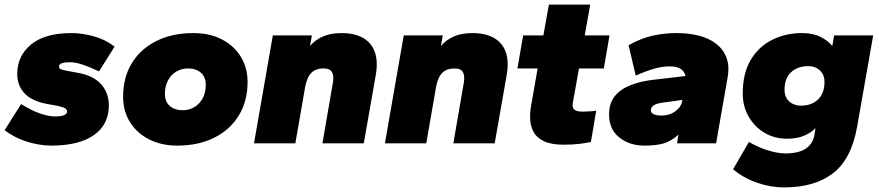

<svg xmlns="http://www.w3.org/2000/svg" viewBox="-22 -624 3826 836"><path d="M201 10Q152 10 97.5 -6.5Q43 -23 -2 -57L70 -171Q116 -142 153.5 -129.5Q191 -117 215 -117Q243 -117 256.5 -122.5Q270 -128 270 -139Q270 -147 261 -152.5Q252 -158 229 -163L185 -171Q118 -183 85.5 -217Q53 -251 53 -302Q53 -380 113 -430Q173 -480 290 -480Q335 -480 386 -466Q437 -452 477 -421L409 -313Q379 -328 344 -340.5Q309 -353 282 -353Q259 -353 247 -348.5Q235 -344 235 -334Q235 -326 243 -322.5Q251 -319 273 -315L317 -307Q385 -295 418.5 -257Q452 -219 452 -166Q452 -81 386.5 -35.5Q321 10 201 10Z M750 10Q680 10 626.5 -17.5Q573 -45 543.5 -93Q514 -141 514 -202Q514 -287 552 -349Q590 -411 659 -445.5Q728 -480 820 -480Q891 -480 944 -452.5Q997 -425 1026.5 -377Q1056 -329 1056 -268Q1056 -184 1018 -121.5Q980 -59 911 -24.5Q842 10 750 10ZM773 -144Q801 -144 824 -157.5Q847 -171 860.5 -196Q874 -221 874 -255Q874 -289 852.5 -307.5Q831 -326 797 -326Q769 -326 746 -312.5Q723 -299 709.5 -274Q696 -249 696 -215Q696 -181 717.5 -162.5Q739 -144 773 -144Z M1084 0 1166 -470H1336L1328 -424Q1350 -450 1383.5 -465Q1417 -480 1466 -480Q1508 -480 1539.5 -468Q1571 -456 1590.5 -432.5Q1610 -409 1616 -375Q1622 -341 1614 -296L1562 0H1382L1428 -267Q1430 -281 1429 -291.5Q1428 -302 1423.5 -310Q1419 -318 1410 -322Q1401 -326 1386 -326Q1354 -326 1334.5 -307.5Q1315 -289 1307 -247L1264 0Z M1654 0 1736 -470H1906L1898 -424Q1920 -450 1953.5 -465Q1987 -480 2036 -480Q2078 -480 2109.5 -468Q2141 -456 2160.5 -432.5Q2180 -409 2186 -375Q2192 -341 2184 -296L2132 0H1952L1998 -267Q2000 -281 1999 -291.5Q1998 -302 1993.5 -310Q1989 -318 1980 -322Q1971 -326 1956 -326Q1924 -326 1904.5 -307.5Q1885 -289 1877 -247L1834 0Z M2432 6Q2378 6 2346.5 -9Q2315 -24 2301.5 -49Q2288 -74 2286.5 -103.5Q2285 -133 2290 -161L2319 -326H2231L2256 -470H2344L2368 -604H2548L2524 -470H2632L2607 -326H2499L2472 -175Q2470 -162 2473.5 -154Q2477 -146 2487 -142Q2497 -138 2513 -138Q2526 -138 2543.5 -139Q2561 -140 2574 -142L2551 -6Q2530 -1 2500.5 2.5Q2471 6 2432 6Z M2784 10Q2719 10 2674.5 -25.5Q2630 -61 2630 -125Q2630 -175 2655.5 -206Q2681 -237 2725.5 -254Q2770 -271 2826 -277L2963 -293Q2960 -305 2954 -313Q2948 -321 2938.5 -326Q2929 -331 2917.5 -333Q2906 -335 2893 -335Q2864 -335 2830.5 -326Q2797 -317 2746 -295L2715 -427Q2770 -458 2821 -469Q2872 -480 2925 -480Q2976 -480 3020 -469Q3064 -458 3095.5 -434Q3127 -410 3141 -373.5Q3155 -337 3146 -286L3096 0H2926L2932 -38Q2902 -10 2869 0Q2836 10 2784 10ZM2858 -121Q2883 -121 2901.5 -129.5Q2920 -138 2932.5 -152Q2945 -166 2948 -182L2949 -189L2870 -178Q2836 -174 2824 -165Q2812 -156 2812 -144Q2812 -133 2823.5 -127Q2835 -121 2858 -121Z M3392 192Q3333 192 3274 171.5Q3215 151 3170 113L3239 -6Q3278 17 3321 30.5Q3364 44 3399 44Q3433 44 3459 36Q3485 28 3502 10Q3519 -8 3524 -36L3529 -66Q3507 -44 3476.5 -32Q3446 -20 3405 -20Q3350 -20 3306.5 -46Q3263 -72 3237.5 -116.5Q3212 -161 3212 -217Q3212 -305 3247 -363.5Q3282 -422 3341 -451Q3400 -480 3470 -480Q3518 -480 3550.5 -463.5Q3583 -447 3602 -424L3610 -470H3780L3710 -72Q3685 69 3605 130.5Q3525 192 3392 192ZM3465 -164Q3488 -164 3506.5 -170.5Q3525 -177 3539 -190Q3553 -203 3560.5 -222.5Q3568 -242 3568 -267Q3568 -289 3558.5 -304.5Q3549 -320 3533 -328Q3517 -336 3497 -336Q3475 -336 3456 -329.5Q3437 -323 3423 -310Q3409 -297 3401.5 -278Q3394 -259 3394 -233Q3394 -211 3403.5 -195.5Q3413 -180 3429.5 -172Q3446 -164 3465 -164Z"/></svg>

Font: Gantari Black
Style: Italic
Weight: 900
Italic angle: -10°
Version: Version 1.000